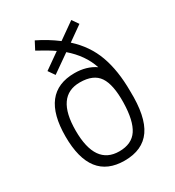

<svg xmlns="http://www.w3.org/2000/svg" viewBox="-175 -819 850 932"><g transform="rotate(-30 250.0 -353.0)"><path d="M267 -589 167 -519 142 -555 230 -617Q202 -637 140 -671L163 -715Q221 -687 274 -647L366 -712L391 -676L309 -618Q380 -554 410.5 -469.5Q441 -385 441 -270Q445 -126 398 -58.5Q351 9 250 9Q59 9 59 -236Q59 -481 250 -481Q317 -481 365 -448Q339 -527 267 -589ZM250 -43Q320 -43 351.5 -90.5Q383 -138 385 -238Q387 -338 356.5 -383.5Q326 -429 250 -429Q116 -429 116 -236Q116 -43 250 -43Z"/></g></svg>

Font: TypoPRO Lekton
Style: Regular
Weight: 400
Monospace: yes
Designer: Paolo Mazzetti, Luciano Perondi, Raffaele Flato, Elena Papassissa, Emilio Macchia, Michela Povoleri, Tobias Seemiller, R
Version: Version 34.000